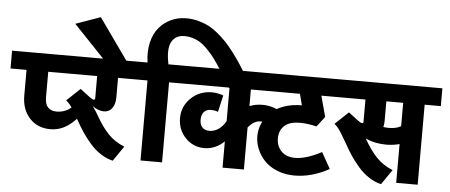

<svg xmlns="http://www.w3.org/2000/svg" viewBox="-93 -1082 2912 1243"><g transform="rotate(5 1363.0 -460.0)"><path d="M-35.2 -632.8H481V-517.1H210V-350.1Q210 -265.1 287.1 -265.1Q369.6 -265.1 426.8 -352.1L455.1 -275.9Q421.4 -219.7 369.1 -183.8Q316.9 -147.9 254.9 -147.9Q171.4 -147.9 120.1 -204.1Q68.8 -260.3 68.8 -350.1V-517.1H-35.2Z M287.6 -632.8H787.6V-517.1H663.6V-389.2Q663.6 -346.7 644.3 -319.8Q625 -293 590.8 -293Q555.2 -293 516.6 -320.8Q540 -288.1 550.8 -268.1Q592.8 -192.9 636.2 -147.5Q679.7 -102.1 742.7 -77.1L675.8 20Q634.3 10.3 595.9 -14.9Q557.6 -40 526.4 -76.2Q495.1 -112.3 472.7 -145.8Q450.2 -179.2 427.7 -220.2Q384.8 -295.4 367.7 -316.9Q354.5 -333.5 341.8 -342.8L428.7 -424.8L491.7 -377Q510.7 -362.8 519.5 -362.8Q527.8 -362.8 527.8 -374V-517.1H287.6Z M642.6 -542 357.4 -841.8 518.6 -898.9 732.4 -597.2Z M855 2.9V-517.1H750V-632.8H845.2Q835 -703.1 848.6 -762Q862.3 -820.8 894.3 -859.1Q926.3 -897.5 971.7 -918.7Q1017.1 -939.9 1070.3 -939.9Q1109.4 -939.9 1145.8 -930.7Q1182.1 -921.4 1213.4 -905.8Q1244.6 -890.1 1275.9 -864.7Q1307.1 -839.4 1333 -812Q1358.9 -784.7 1387.7 -746.6Q1416.5 -708.5 1439.9 -672.6Q1463.4 -636.7 1492.2 -589.8L1387.2 -512.2Q1357.9 -561.5 1337.4 -594.5Q1316.9 -627.4 1292.5 -663.3Q1268.1 -699.2 1249 -721.7Q1230 -744.1 1207.8 -765.6Q1185.5 -787.1 1164.6 -798.6Q1143.6 -810.1 1119.9 -817.1Q1096.2 -824.2 1070.3 -824.2Q1010.3 -824.2 985.4 -777.6Q960.4 -731 981 -632.8H1100.1V-517.1H995.1V2.9Z M1388.2 2.9V-168Q1363.3 -142.6 1329.8 -127.7Q1296.4 -112.8 1259.8 -112.8Q1186 -112.8 1136 -165.3Q1085.9 -217.8 1085.9 -293Q1085.9 -369.6 1141.6 -423.3Q1197.3 -477.1 1278.8 -477.1Q1296.4 -477.1 1319.3 -472.4Q1342.3 -467.8 1352.1 -462.9L1327.1 -354Q1309.6 -362.8 1278.8 -362.8Q1251.5 -362.8 1235.6 -344.5Q1219.7 -326.2 1219.7 -293Q1219.7 -261.7 1236.1 -244.4Q1252.4 -227.1 1282.7 -227.1Q1313.5 -227.1 1340.8 -245.6Q1368.2 -264.2 1388.2 -298.8V-517.1H1029.8V-632.8H1632.8V-517.1H1526.9V-409.2Q1564.5 -424.8 1610.8 -424.8Q1686.5 -424.8 1747.1 -379.9L1674.8 -293Q1640.1 -316.9 1608.9 -316.9Q1564.5 -316.9 1526.9 -270V2.9Z M1561.5 -632.8H2101.6V-517.1H1984.9L2021.5 -381.8L1970.7 -315.9Q1911.1 -330.1 1864.7 -330.1Q1793.5 -330.1 1761 -299.1Q1728.5 -268.1 1728.5 -217.8Q1728.5 -167.5 1760.3 -134.3Q1792 -101.1 1850.6 -101.1Q1921.4 -101.1 2021.5 -153.8L2080.6 -48.8Q1967.8 13.2 1856.4 13.2Q1795.4 13.2 1744.9 -6.8Q1694.3 -26.9 1662.1 -60.1Q1629.9 -93.3 1612.3 -134.8Q1594.7 -176.3 1594.7 -220.2Q1594.7 -263.2 1612.1 -302.7Q1629.4 -342.3 1661.9 -374Q1694.3 -405.8 1746.8 -424.8Q1799.3 -443.8 1864.7 -443.8L1845.7 -517.1H1561.5Z M2031.2 -632.8H2761.2V-517.1H2656.2V2.9H2516.6V-249Q2474.1 -237.8 2431.6 -237.8Q2355 -237.8 2295.4 -266.1Q2337.4 -191.9 2380.6 -147Q2423.8 -102.1 2486.3 -77.1L2419.4 20Q2377.9 10.3 2339.6 -14.9Q2301.3 -40 2270 -76.2Q2238.8 -112.3 2216.3 -145.8Q2193.8 -179.2 2171.4 -220.2Q2128.4 -295.4 2111.3 -316.9Q2098.1 -333.5 2085.4 -342.8L2172.4 -424.8L2235.4 -377Q2254.4 -362.8 2263.2 -362.8Q2271.5 -362.8 2271.5 -374V-517.1H2031.2ZM2437.5 -347.2Q2485.4 -347.2 2516.6 -365.2V-517.1H2407.2V-389.2Q2407.2 -370.6 2402.3 -350.1Q2420.9 -347.2 2437.5 -347.2Z"/></g></svg>

Font: LT Superior
Style: Bold
Weight: 400
Designer: Daniel Lyons
Foundry: LyonsType
Version: Version 1.000